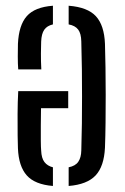

<svg xmlns="http://www.w3.org/2000/svg" viewBox="-20 -626 424 653"><path d="M337 -477Q338 -441 338.8 -396.2Q339.5 -351.5 339.5 -303.5Q339.5 -255.5 339 -209.2Q338.5 -163 337 -124Q334 -60 305 -29.2Q276 1.5 213.5 6.5V-57Q236.5 -61.5 246.2 -75.8Q256 -90 256.5 -114Q258 -160 258.5 -205.8Q259 -251.5 259 -297.2Q259 -343 258.5 -390Q258 -437 256.5 -485Q256 -512 245.8 -525.5Q235.5 -539 213.5 -543V-606.5Q278 -601.5 306.2 -570.8Q334.5 -540 337 -477ZM160 -606.5V-543Q140 -538.5 130.5 -524.8Q121 -511 120 -484.5Q119.5 -469.5 119.2 -444Q119 -418.5 120.5 -390H42Q40.5 -407.5 40.5 -434.2Q40.5 -461 41 -477Q44 -540.5 71.2 -571.2Q98.5 -602 160 -606.5ZM212 -316V-258H119.5Q119 -229 118.8 -199.2Q118.5 -169.5 118.8 -146.5Q119 -123.5 120 -114Q121 -88 131.2 -74.8Q141.5 -61.5 160 -57V6.5Q98.5 1.5 71 -29.5Q43.5 -60.5 41 -121.5Q40.5 -133 40 -165.2Q39.5 -197.5 39.8 -238.2Q40 -279 42 -316Z"/></svg>

Font: Big Shoulders Stencil Text Thin
Style: Regular
Weight: 400
Version: Version 2.001